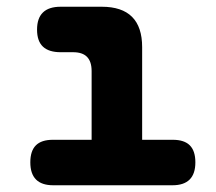

<svg xmlns="http://www.w3.org/2000/svg" viewBox="-20 -550 640 570"><path d="M493 -135Q527 -135 543.5 -118.5Q560 -102 560 -68Q560 -34 543 -17Q526 0 492 0H138Q104 0 87 -17Q70 -34 70 -68Q70 -102 86.5 -118.5Q103 -135 137 -135H252V-339Q252 -367 238.5 -381Q225 -395 197 -395H160Q125 -395 107.5 -411.5Q90 -428 90 -462Q90 -496 107.5 -513Q125 -530 160 -530H282Q342 -530 372 -500Q402 -470 402 -410V-135Z"/></svg>

Font: Maple Mono NL ExtraBold
Style: Regular
Weight: 800
Monospace: yes
Designer: subframe7536
Version: Version 7.000